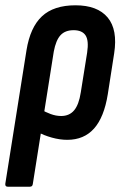

<svg xmlns="http://www.w3.org/2000/svg" viewBox="-30 -520 469 725"><path d="M-1 185Q-11 185 -10 174L70 -330Q84 -417 128.5 -458.5Q173 -500 255 -500Q338 -500 376.5 -454Q415 -408 401 -318L377 -164Q363 -77 325 -34.5Q287 8 224 8Q196 8 165.5 -0.5Q135 -9 112 -22L124 -107Q141 -97 161 -89.5Q181 -82 201 -82Q232 -82 250 -103.5Q268 -125 275 -171L299 -321Q306 -367 293 -386.5Q280 -406 248 -406Q216 -406 198.5 -387Q181 -368 173 -325L94 174Q93 185 83 185Z"/></svg>

Font: Sofia Sans Condensed
Style: Bold Italic
Weight: 700
Italic angle: -9°
Version: Version 4.100